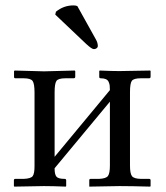

<svg xmlns="http://www.w3.org/2000/svg" viewBox="-20 -693 617 714"><path d="M267.6 -670.4 337.4 -544.9Q343.8 -533.2 343.8 -521Q343.8 -517.1 339.4 -513.7Q335 -510.3 329.1 -510.3Q321.3 -510.3 300.3 -529.8L185.5 -638.7L188 -649.4Q216.8 -672.9 252.9 -672.9Q261.7 -672.9 267.6 -670.4ZM143.6 -427.7 257.8 -430.7 259.8 -428.7V-407.7Q259.8 -401.9 253.9 -401.9H223.6Q196.8 -401.9 189.9 -392.1Q183.1 -382.3 183.1 -349.6V-109.9L388.7 -357.9Q388.7 -369.1 387.9 -375.2Q387.2 -381.3 384 -388.4Q380.9 -395.5 373.5 -398.7Q366.2 -401.9 354.5 -401.9Q349.1 -401.9 349.1 -406.7V-428.7L350.6 -430.7Q395 -428.7 423.8 -428.7L538.6 -430.7L540 -428.7V-407.7Q540 -401.9 534.2 -401.9H503.9Q477.1 -401.9 470.2 -392.3Q463.4 -382.8 463.4 -350.1V-77.1Q463.4 -47.9 470.7 -38.1Q478 -28.3 503.9 -27.8H534.2Q540 -27.8 540 -22.5V-1L538.6 1Q468.8 -1 423.8 -1L312 1V-1V-22.9Q312 -27.8 317.4 -27.8H348.1Q374.5 -28.8 381.6 -38.8Q388.7 -48.8 388.7 -77.1V-314.9L183.1 -67.4V-65.4Q183.1 -44.4 189.9 -36.1Q196.8 -27.8 220.2 -27.8Q226.1 -27.8 226.1 -22.5V-1L224.6 1Q175.3 -1 143.6 -1L33.2 1L31.7 -1V-22.9Q31.7 -27.8 37.1 -27.8H67.9Q94.7 -28.8 101.6 -38.1Q108.4 -47.4 108.4 -75.2V-348.6Q108.4 -381.8 101.3 -391.8Q94.2 -401.9 67.9 -401.9H37.6Q32.2 -401.9 32.2 -406.7V-428.7L34.7 -430.7Z"/></svg>

Font: Libertinage
Style: f
Weight: 400
Designer: OSP
Foundry: OSP
Version: Version 1.0; 2008; OFL relea